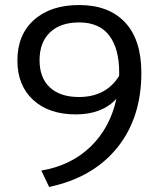

<svg xmlns="http://www.w3.org/2000/svg" viewBox="-20 -731 638 762"><path d="M541 -442Q541 -263 445 -144.5Q349 -26 175 11L144 -54Q262 -74 339.5 -149Q417 -224 442 -339Q385 -277 281 -277Q174 -277 111.5 -334.5Q49 -392 49 -491Q49 -593 115 -652Q181 -711 294 -711Q412 -711 476.5 -642Q541 -573 541 -442ZM453 -430V-444Q453 -538 413.5 -590Q374 -642 294 -642Q220 -642 178.5 -602.5Q137 -563 137 -492Q137 -422 178 -384Q219 -346 293 -346Q401 -346 453 -430Z"/></svg>

Font: KoHo Medium
Style: Regular
Weight: 500
Version: Version 1.000; ttfautohint (v1.6)